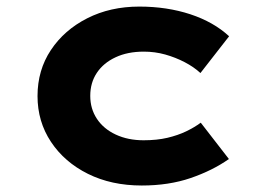

<svg xmlns="http://www.w3.org/2000/svg" viewBox="-20 -562 810 592"><path d="M417.1 10Q323.5 10 251.1 -26Q178.7 -62 137.2 -124.6Q95.7 -187.1 95.7 -265.9Q95.7 -345.6 136.9 -407.7Q178.1 -469.7 249.1 -505.7Q320 -541.7 409.6 -541.7Q494.8 -541.7 566.9 -518Q638.9 -494.2 686.4 -450.2L598 -336.8Q577.8 -355.5 549.4 -370.3Q520.9 -385.1 489.2 -394Q457.5 -402.8 423.4 -402.8Q373.4 -402.8 336.2 -385.3Q298.9 -367.9 278.6 -337.4Q258.3 -307 258.3 -266.4Q258.3 -226.5 278.9 -195.5Q299.6 -164.4 337.1 -147Q374.6 -129.5 422.7 -129.5Q463.8 -129.5 496.2 -137.1Q528.6 -144.8 554.2 -157.1Q579.7 -169.4 599 -183.7L685.8 -71.7Q634.9 -36 567.7 -13Q500.5 10 417.1 10Z"/></svg>

Font: Lexend Mega
Style: Regular
Weight: 400
Designer: Bonnie Shaver-Troup, Thomas Jockin
Foundry: Lexend
Version: Version 1.007